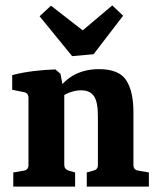

<svg xmlns="http://www.w3.org/2000/svg" viewBox="-20 -688 584 708"><path d="M300 0V-52L325 -59Q333 -61 337 -66Q341 -71 341 -80V-261Q341 -313 326 -334Q311 -355 279 -355Q258 -355 235.5 -346.5Q213 -338 193 -321L194 -358Q221 -396 259 -414.5Q297 -433 345 -433Q419 -433 445.5 -392Q472 -351 472 -275V-80Q472 -62 489 -59L529 -52V0ZM29 0V-52L69 -59Q85 -62 85 -80V-327Q85 -345 69 -348L25 -357V-411Q63 -421 105 -426Q147 -431 184 -432L203 -416L217 -341V-80Q217 -64 233 -59L257 -52V0ZM434 -630 325 -488 246 -481 126 -628 168 -667 285 -576 394 -668Z"/></svg>

Font: Yrsa
Style: Bold
Weight: 700
Version: Version 2.004